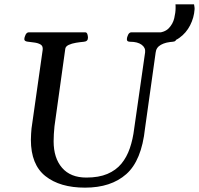

<svg xmlns="http://www.w3.org/2000/svg" viewBox="-20 -840 906 874"><path d="M689.9 -690.4Q729 -691.4 748 -711.2Q767.1 -731 773.2 -757.1Q779.3 -783.2 779.3 -802.7Q779.3 -808.1 779.3 -812.5Q779.3 -816.9 778.8 -820.3H863.3Q864.3 -814 865.2 -808.3Q866.2 -802.7 865.7 -797.4Q863.3 -759.8 845.5 -724.9Q827.6 -689.9 796.6 -667.7Q765.6 -645.5 723.6 -645.5ZM367.2 14.2Q252.9 14.2 186.8 -38.3Q120.6 -90.8 120.6 -203.6Q120.6 -217.8 121.6 -231.2Q122.6 -244.6 123.5 -255.4L174.3 -613.3Q176.3 -630.9 164.3 -637.7Q152.3 -644.5 135.5 -646.5Q118.7 -648.4 105.2 -650.4Q91.8 -652.3 90.8 -660.2Q90.8 -670.9 96.4 -681.9Q102.1 -692.9 111.3 -692.9H367.7Q375 -692.9 377.7 -684.6Q380.4 -676.3 380.4 -668.5Q380.4 -651.4 361.8 -649.9Q344.7 -648.4 325.7 -645.3Q306.6 -642.1 293 -635.7Q279.3 -629.4 277.3 -618.7L228 -265.1Q226.1 -246.6 225.1 -229.5Q224.1 -212.4 224.1 -196.8Q224.1 -120.6 262.5 -76.2Q300.8 -31.7 373 -31.7Q429.7 -31.7 468.8 -48.3Q507.8 -64.9 532.5 -94.7Q557.1 -124.5 571 -165.3Q585 -206.1 590.8 -254.4L640.6 -602.1Q643.1 -623 624.5 -636.5Q606 -649.9 572.8 -649.9Q557.6 -649.9 557.6 -660.2Q557.6 -670.9 563.2 -681.9Q568.8 -692.9 578.1 -692.9H771.5Q779.3 -692.9 781.5 -684.1Q783.7 -675.3 783.7 -668.9Q783.7 -650.4 765.6 -649.9Q733.9 -647.9 712.4 -636Q690.9 -624 688.5 -600.6L640.1 -255.4Q624.5 -108.9 554.9 -47.4Q485.4 14.2 367.2 14.2Z"/></svg>

Font: Gelasio
Style: Italic
Weight: 400
Italic angle: -8.5°
Designer: Eben Sorkin
Foundry: Eben Sorkin
Version: Version 1.008